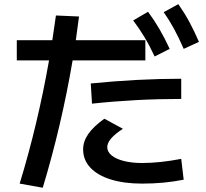

<svg xmlns="http://www.w3.org/2000/svg" viewBox="-20 -838 978 910"><path d="M212.4 -551.8H59.6V-647.5H228Q234.4 -686.5 245.1 -764.6L354.5 -759.8Q350.1 -722.7 339.4 -647.5H668.9V-551.8H324.2Q271 -240.2 182.6 51.8L73.2 32.2Q158.7 -247.1 212.4 -551.8ZM374 -129.9Q374 -167.5 398.4 -202.9Q422.9 -238.3 474.6 -275.4L562.5 -227.5Q488.3 -179.7 488.3 -140.6Q488.3 -118.7 508.8 -101.6Q529.3 -84.5 566.9 -75Q604.5 -65.4 653.3 -65.4Q736.8 -65.4 838.9 -85L850.6 13.7Q800.8 23.4 753.2 27.8Q705.6 32.2 653.3 32.2Q568.4 32.2 505.4 12.7Q442.4 -6.8 408.2 -43.5Q374 -80.1 374 -129.9ZM838.9 -464.8V-369.1Q624 -369.1 416 -346.7L410.2 -442.4Q634.8 -464.8 838.9 -464.8ZM611.3 -741.2 681.6 -782.2Q710.9 -742.7 735.6 -700.4Q760.3 -658.2 784.2 -606.4L712.9 -570.3Q689 -621.6 664.8 -661.9Q640.6 -702.1 611.3 -741.2ZM755.9 -780.3 825.2 -818.4Q854 -777.3 877.2 -734.6Q900.4 -691.9 922.9 -639.6L850.6 -606.4Q827.6 -659.2 805.2 -700.7Q782.7 -742.2 755.9 -780.3Z"/></svg>

Font: Pretendard JP SemiBold
Style: Regular
Weight: 600
Designer: Base glyphs from Inter by Rasmus Andersson; Hangeul glyphs from Noto Sans CJK(Source Han Sans) by Jang Soo-young and Kan
Foundry: Kil Hyung-jin
Version: Version 1.309